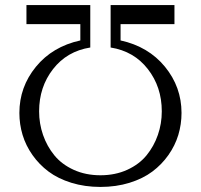

<svg xmlns="http://www.w3.org/2000/svg" viewBox="-20 -720 789 755"><path d="M56.2 -275.9Q56.2 -377.9 121.3 -457.5Q186.5 -537.1 295.9 -561V-625H84V-700.2H335V-533.2Q243.2 -518.6 188.5 -448.2Q133.8 -377.9 133.8 -282.2Q133.8 -233.9 149.2 -189.5Q164.6 -145 193.6 -109.4Q222.7 -73.7 269.8 -52.2Q316.9 -30.8 375 -30.8Q433.1 -30.8 480.2 -52.2Q527.3 -73.7 556.4 -109.4Q585.4 -145 600.8 -189.5Q616.2 -233.9 616.2 -282.2Q616.2 -377.9 561.5 -448.2Q506.8 -518.6 415 -533.2V-700.2H666V-625H454.1V-561Q563.5 -537.1 628.7 -457.5Q693.8 -377.9 693.8 -275.9Q693.8 -231.4 681.2 -189.5Q668.5 -147.5 642.3 -110.4Q616.2 -73.2 579.1 -45.4Q542 -17.6 489.3 -1.2Q436.5 15.1 375 15.1Q313.5 15.1 260.7 -1.2Q208 -17.6 170.9 -45.4Q133.8 -73.2 107.7 -110.4Q81.5 -147.5 68.8 -189.5Q56.2 -231.4 56.2 -275.9Z"/></svg>

Font: LT Superior Serif
Style: Regular
Weight: 400
Designer: Daniel Lyons
Foundry: LyonsType
Version: Version 2.120;FEAKit 1.0